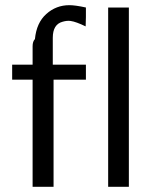

<svg xmlns="http://www.w3.org/2000/svg" viewBox="-20 -722 597 742"><path d="M27 -414V-472H106V-543Q106 -562 115 -571Q121 -634 159 -668Q197 -702 248 -702Q271 -702 312 -693V-656Q312 -650 311.5 -638Q311 -626 311 -620Q274 -638 253 -641Q239 -643 222 -638Q184 -628 184 -576V-472H312V-414H187V0H106V-414ZM398 0V-693H478V0Z"/></svg>

Font: Coval
Style: Light
Weight: 300
Foundry: Context Ltd
Version: Version 001.000